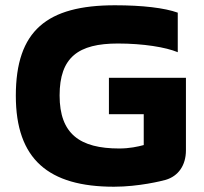

<svg xmlns="http://www.w3.org/2000/svg" viewBox="-20 -699 775 728"><path d="M654 -501V-651C604 -669 520 -679 416 -679C158 -679 40 -583 40 -336C40 -95 164 9 412 9C506 9 594 -13 608 -17C656 -31 685 -72 685 -129V-404H393V-266H525V-149C503 -143 471 -136 432 -136C283 -136 206 -191 206 -337C206 -482 277 -534 427 -534C523 -534 609 -520 654 -501Z"/></svg>

Font: LT Wave Text Black
Style: Regular
Weight: 900
Designer: Daniel Lyons
Version: Version 2.5 (Glyphs App)